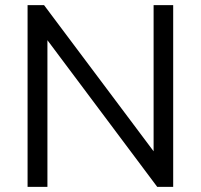

<svg xmlns="http://www.w3.org/2000/svg" viewBox="-20 -725 780 745"><path d="M87 0V-705H151L576 -138V-705H652V0H590L164 -569V0Z"/></svg>

Font: Nunito Sans
Style: Regular
Weight: 400
Designer: Vernon Adams
Foundry: Vernon Adams
Version: Version 3.101; ttfautohint (v1.8.4.7-5d5b);gftools[0.9.27]